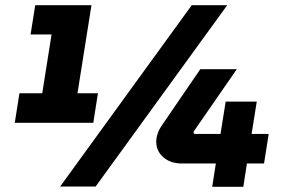

<svg xmlns="http://www.w3.org/2000/svg" viewBox="-20 -720 1110 741"><path d="M37 -246 55 -360H143L179 -587H98L116 -700H333L279 -360H358L340 -246ZM212 0 720 -700H857L349 0ZM799 1 813 -89H682Q638 -89 610.5 -113Q583 -137 583 -173Q583 -188 588.5 -204.5Q594 -221 606 -238L753 -453H894L732 -219Q731 -217 729 -214.5Q727 -212 727 -208Q727 -206 728.5 -204.5Q730 -203 734 -203H831L851 -328H971L951 -203H1017L999 -89H933L919 1Z"/></svg>

Font: MuseoModerno Black
Style: Italic
Weight: 900
Italic angle: -9°
Designer: Pablo Cosgaya, Héctor Gatti, Marcela Romero, and the Authors of The MuseoModerno Project.
Foundry: Omnibus-Type Team
Version: Version 1.003